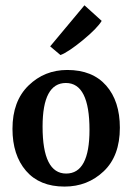

<svg xmlns="http://www.w3.org/2000/svg" viewBox="-20 -680 488 708"><path d="M26 -205Q26 -307 85 -364.5Q144 -422 228 -422Q321 -422 371.5 -364.5Q422 -307 422 -209Q422 -105 362.5 -48.5Q303 8 218 8Q126 8 76 -50Q26 -108 26 -205ZM224 -40Q310 -40 310 -201Q310 -374 223 -374Q137 -374 137 -213Q137 -40 224 -40ZM203 -477 165 -509 291 -660H292L355 -603Q338 -575 285 -531.5Q232 -488 203 -477Z"/></svg>

Font: Aikya SemiBold
Style: Regular
Weight: 600
Designer: Neelakash Kshetrimayum (Latin subset based on Merriweather by Eben Sorkin)
Foundry: Brand New Type
Version: Version 1.00 b005